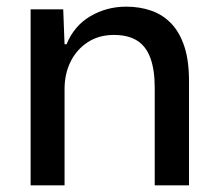

<svg xmlns="http://www.w3.org/2000/svg" viewBox="-20 -557 650 577"><path d="M72 0V-529H170L174 -424H180Q203 -480 252 -508.5Q301 -537 359 -537Q400 -537 434.5 -525Q469 -513 494.5 -486.5Q520 -460 534 -417.5Q548 -375 548 -314V0H445V-293Q445 -347 432 -382.5Q419 -418 392 -435Q365 -452 322 -452Q277 -452 243.5 -430Q210 -408 192 -371.5Q174 -335 174 -289V0Z"/></svg>

Font: Mona Sans ExtraLight Medium
Style: Regular
Weight: 500
Version: Version 2.000